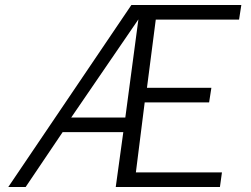

<svg xmlns="http://www.w3.org/2000/svg" viewBox="-20 -743 999 763"><path d="M862 -58H520L555 -336H811L820 -394H564L599 -665H930L939 -723H502L13 0H82L229 -218H470L440 0H854ZM478 -276H263L530 -666Z"/></svg>

Font: United Sans ExtraLight
Style: Italic
Weight: 200
Italic angle: -8°
Designer: Pablo Impallari, Rodrigo Fuenzalida (Modified by Dan O. Williams)
Version: Version 1.000;PS 001.000;hotconv 1.0.88;makeotf.lib2.5.64775